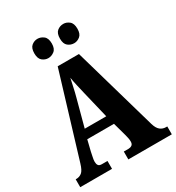

<svg xmlns="http://www.w3.org/2000/svg" viewBox="-214 -1053 1085 1182"><g transform="rotate(-30 328.5 -461.5)"><path d="M6 0V-56H11Q33 -56 50 -69.5Q67 -83 80 -127L258 -714H409L580 -118Q590 -84 607.5 -70Q625 -56 648 -56H657V0H348V-56H382Q395 -56 405.5 -63Q416 -70 416 -89Q416 -102 412.5 -117Q409 -132 407 -140L381 -234H191L172 -156Q170 -144 165.5 -124.5Q161 -105 161 -91Q161 -75 167.5 -65.5Q174 -56 192 -56H232V0ZM210 -298H363L317 -489Q310 -520 302.5 -551Q295 -582 290 -614Q283 -583 276.5 -552Q270 -521 262 -492ZM418 -786Q393 -786 374 -801.5Q355 -817 355 -854Q355 -892 374 -907.5Q393 -923 418 -923Q440 -923 459.5 -907.5Q479 -892 479 -854Q479 -817 459.5 -801.5Q440 -786 418 -786ZM234 -786Q211 -786 192 -801.5Q173 -817 173 -854Q173 -892 192 -907.5Q211 -923 234 -923Q257 -923 277 -907.5Q297 -892 297 -854Q297 -817 277 -801.5Q257 -786 234 -786Z"/></g></svg>

Font: Noto Serif Tamil ExtraCondensed Black
Style: Regular
Weight: 900
Width: 2
Designer: Indian Type Foundry, Tom Grace, and the Monotype Design Team
Foundry: Monotype Imaging Inc.
Version: Version 2.004; ttfautohint (v1.8.4.7-5d5b)